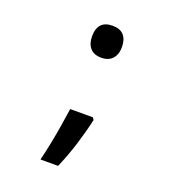

<svg xmlns="http://www.w3.org/2000/svg" viewBox="-128 -645 785 881"><g transform="rotate(20 265.0 -205.0)"><path d="M272 -394Q236 -394 217.5 -415Q199 -436 199 -472Q199 -550 272 -550Q309 -550 327 -529.5Q345 -509 345 -472Q345 -436 326 -415Q307 -394 272 -394ZM170 140Q180 100 189.5 52.5Q199 5 206.5 -41.5Q214 -88 219 -124H330L337 -113Q324 -54 303.5 12Q283 78 256 140Z"/></g></svg>

Font: Noto Sans Mono Condensed SemiBold
Style: Regular
Weight: 600
Width: 3
Designer: Monotype Design Team
Foundry: Monotype Imaging Inc.
Version: Version 2.014